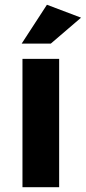

<svg xmlns="http://www.w3.org/2000/svg" viewBox="-20 -785 360 805"><path d="M70.8 -602.1 176.8 -765.1 319.8 -710.9 192.9 -602.1ZM74.2 0V-538.1H228V0Z"/></svg>

Font: Montserrat Semi Bold
Style: Regular
Weight: 600
Designer: Julieta Ulanovsky
Foundry: Julieta Ulanovsky
Version: Version 3.001;PS 003.001;hotconv 1.0.70;makeotf.lib2.5.58329